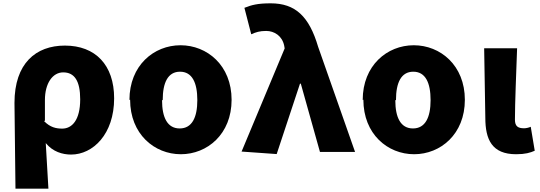

<svg xmlns="http://www.w3.org/2000/svg" viewBox="-20 -861 3243 1154"><path d="M73 273H271C266 183 261 93 255 -1C297 51 356 68 407 68C539 68 666 -55 666 -270C666 -471 553 -587 370 -587C196 -587 67 -481 67 -242ZM250 -136V-260C250 -360 296 -426 360 -426C428 -426 462 -374 462 -264C462 -138 412 -88 354 -88C318 -88 282 -95 245 -133Z M762 -262C762 -55 908 66 1067 66C1226 66 1372 -55 1372 -261C1372 -468 1225 -589 1065 -589C905 -589 758 -468 758 -260ZM958 -260C958 -364 989 -430 1062 -430C1135 -430 1166 -364 1166 -259C1166 -155 1134 -89 1060 -89C986 -89 954 -155 954 -258Z M1432 50 1643 65 1783 -358H1788L1903 52H2114L1892 -580C1838 -763 1755 -841 1607 -841C1528 -841 1492 -831 1449 -814L1490 -655C1519 -668 1541 -675 1580 -675C1629 -675 1676 -645 1688 -587L1691 -570Z M2164 -262C2164 -55 2310 66 2469 66C2628 66 2774 -55 2774 -261C2774 -468 2627 -589 2467 -589C2307 -589 2160 -468 2160 -260ZM2360 -260C2360 -364 2391 -430 2464 -430C2537 -430 2568 -364 2568 -259C2568 -155 2536 -89 2462 -89C2388 -89 2356 -155 2356 -258Z M2897 -153C2897 -22 2937 66 3082 66C3137 66 3167 57 3194 45L3170 -99C3157 -93 3140 -90 3130 -90C3093 -90 3075 -102 3075 -142C3075 -242 3083 -427 3088 -571H2890Z"/></svg>

Font: GenEiGothic-pro-Heavy
Style: Bold
Weight: 900
Designer: Ryoko NISHIZUKA (kana & ideographs); Paul D. Hunt (Latin, Greek & Cyrillic); Wenlong ZHANG (bopomofo); Sandoll Communica
Foundry: Adobe Systems Incorporated; o_tamon
Version: Version 1.000.140830